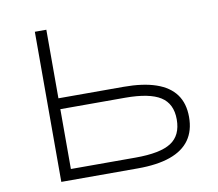

<svg xmlns="http://www.w3.org/2000/svg" viewBox="-78 -797 1007 888"><g transform="rotate(-10 425.5 -352.5)"><path d="M140 0V-705H194V-383H500Q591 -383 652 -362Q713 -341 743.5 -299Q774 -257 774 -193Q774 -129 743.5 -86Q713 -43 652 -21.5Q591 0 500 0ZM194 -51H498Q614 -51 665 -84Q716 -117 716 -192Q716 -266 664 -299Q612 -332 498 -332H194Z"/></g></svg>

Font: Nunito Sans 7pt Expanded ExtraLight
Style: Regular
Weight: 250
Width: 7
Designer: Vernon Adams
Foundry: Vernon Adams
Version: Version 3.101;gftools[0.9.27]